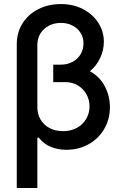

<svg xmlns="http://www.w3.org/2000/svg" viewBox="-20 -737 610 956"><path d="M497.1 -529.3Q497.1 -488.3 479.2 -449.2Q461.4 -410.2 427.7 -382.3Q476.6 -355.5 502 -307.1Q527.3 -258.8 527.3 -203.1Q527.3 -143.6 499 -95Q470.7 -46.4 421.1 -18.8Q371.6 8.8 310.5 8.8Q269.5 8.8 234.4 -5.1Q199.2 -19 171.9 -52.7L166 -49.8V199.2H63.5V-516.6Q63.5 -574.7 92 -620.4Q120.6 -666 170.7 -691.4Q220.7 -716.8 283.2 -716.8Q345.2 -716.8 394 -691.2Q442.9 -665.5 470 -622.6Q497.1 -579.6 497.1 -529.3ZM293.9 -84Q333.5 -84 363.3 -100.6Q393.1 -117.2 409.4 -145.5Q425.8 -173.8 425.8 -207Q425.8 -239.7 410.4 -267.6Q395 -295.4 367.4 -311.8Q339.8 -328.1 305.7 -328.1H245.1V-415H281.2Q317.4 -415 343.5 -430.2Q369.6 -445.3 382.8 -469.5Q396 -493.7 395.5 -520.5Q396 -549.8 381.3 -573.2Q366.7 -596.7 340.8 -609.9Q314.9 -623 283.2 -623Q251 -623 224.1 -609.4Q197.3 -595.7 181.6 -570.8Q166 -545.9 166 -513.7V-202.1Q166 -169.4 181.4 -142.6Q196.8 -115.7 225.8 -99.9Q254.9 -84 293.9 -84Z"/></svg>

Font: Pretendard GOV Medium
Style: Regular
Weight: 500
Designer: Base glyphs from Inter by Rasmus Andersson; Hangeul glyphs from Noto Sans CJK(Source Han Sans) by Jang Soo-young and Kan
Foundry: Kil Hyung-jin
Version: Version 1.309